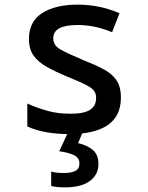

<svg xmlns="http://www.w3.org/2000/svg" viewBox="-20 -569 640 829"><path d="M277 10Q227 10 181 2Q135 -6 98 -23V-122Q135 -105 181 -91.5Q227 -78 285 -78Q343 -78 369 -95Q395 -112 395 -146Q395 -167 384 -179.5Q373 -192 345.5 -205.5Q318 -219 268 -239Q218 -260 181.5 -280.5Q145 -301 125 -329Q105 -357 105 -401Q105 -476 162 -512.5Q219 -549 316 -549Q363 -549 407 -540Q451 -531 496 -512L464 -430Q422 -447 386.5 -454Q351 -461 315 -461Q210 -461 210 -404Q210 -373 240 -356Q270 -339 336 -311Q387 -291 424.5 -271.5Q462 -252 482 -224Q502 -196 502 -147Q502 10 277 10ZM260 240Q224 240 201 234V172Q224 178 256 178Q287 178 305 169Q323 160 323 137Q323 113 300.5 101.5Q278 90 236 84L277 -5H340L317 49Q354 57 379.5 77.5Q405 98 405 139Q405 185 368 212.5Q331 240 260 240Z"/></svg>

Font: Noto Sans Mono Medium
Style: Regular
Weight: 500
Designer: Monotype Design Team
Foundry: Monotype Imaging Inc.
Version: Version 2.014